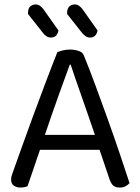

<svg xmlns="http://www.w3.org/2000/svg" viewBox="-20 -836 632 864"><path d="M428 -162H160Q153 -142 145 -118.5Q137 -95 129.5 -72.5Q122 -50 115 -30.5Q108 -11 104 2Q90 8 71 8Q55 8 42.5 -0.5Q30 -9 30 -28Q30 -37 33 -46.5Q36 -56 40 -67Q55 -109 78.5 -175Q102 -241 129.5 -315.5Q157 -390 185.5 -465.5Q214 -541 238 -601Q246 -605 262 -609Q278 -613 295 -613Q315 -613 333.5 -607Q352 -601 357 -587Q381 -529 408.5 -454.5Q436 -380 464 -302Q492 -224 517.5 -148.5Q543 -73 563 -12Q555 -3 544 2.5Q533 8 519 8Q500 8 490 -0.5Q480 -9 473 -29ZM294 -545Q283 -515 269 -476.5Q255 -438 240 -396Q225 -354 210 -311Q195 -268 182 -229H407Q392 -274 376 -319.5Q360 -365 345.5 -407Q331 -449 318.5 -484.5Q306 -520 298 -545ZM106 -773V-777Q106 -798 116 -807Q126 -816 141 -816Q152 -816 160.5 -809.5Q169 -803 175 -795L243 -699Q237 -667 209 -667Q198 -667 189 -673Q180 -679 174 -687ZM282 -773V-777Q282 -797 291.5 -806.5Q301 -816 317 -816Q328 -816 336.5 -809.5Q345 -803 351 -795L419 -699Q413 -667 385 -667Q374 -667 365.5 -673Q357 -679 350 -687Z"/></svg>

Font: Baloo Thambi 2
Style: Regular
Weight: 400
Designer: Aadarsh Rajan and Ek Type
Foundry: Ek Type
Version: Version 1.640;hotconv 1.0.111;makeotfexe 2.5.65597; ttfautoh